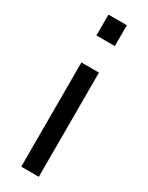

<svg xmlns="http://www.w3.org/2000/svg" viewBox="-198 -778 626 814"><g transform="rotate(30 115.5 -371.5)"><path d="M70 -641V-743H160V-641ZM72 0V-510H158V0Z"/></g></svg>

Font: Saira Semi Condensed
Style: Regular
Weight: 400
Width: 4
Designer: Hector Gatti with collaboration of the Omnibus-Type team
Foundry: Omnibus-Type
Version: Version 1.001; ttfautohint (v1.8)